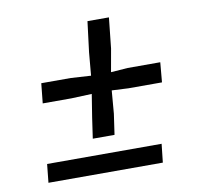

<svg xmlns="http://www.w3.org/2000/svg" viewBox="-66 -624 742 696"><g transform="rotate(-10 304.5 -276.0)"><path d="M244 -129.5 255 -205.5 268.5 -290 193 -287H87.5L95 -360H203.5L277.5 -355.5L285 -440L299 -552.5H378L366 -440L351 -355.5L413 -360H533L526.5 -287H403L342 -290L335 -205.5L324 -129.5ZM58 0 65 -68H486.5L479 0Z"/></g></svg>

Font: Merriweather Light 18pt
Style: Italic
Weight: 400
Italic angle: -7.8°
Version: Version 2.101